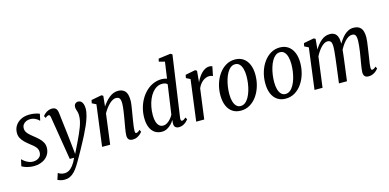

<svg xmlns="http://www.w3.org/2000/svg" viewBox="-91 -1370 4403 2171"><g transform="rotate(-15 2111.0 -284.0)"><path d="M351.5 -468.5H347Q334 -485 305.8 -499.2Q277.5 -513.5 244.5 -513.5Q220.5 -513.5 198.5 -504.2Q176.5 -495 162.5 -476.2Q148.5 -457.5 148.5 -428.5Q148.5 -411 156 -395Q163.5 -379 179.8 -362Q196 -345 222.5 -324Q264 -292.5 291 -265.8Q318 -239 331.2 -213Q344.5 -187 344.5 -155Q344.5 -116 329 -85Q313.5 -54 286.8 -32.5Q260 -11 225 0Q190 11 151 11Q125.5 11 98.8 6.2Q72 1.5 49.5 -6.5Q27 -14.5 11.5 -24.5L28 -100.5H31Q43 -88 62 -74Q81 -60 105.2 -50.5Q129.5 -41 155.5 -41Q175.5 -41 198.2 -48.5Q221 -56 237 -75Q253 -94 253 -127.5Q253 -151.5 241.8 -170.5Q230.5 -189.5 211.5 -206.5Q192.5 -223.5 169 -241Q140 -263.5 115.2 -287.2Q90.5 -311 75.5 -338.5Q60.5 -366 60.5 -400Q60.5 -450.5 85.5 -487.5Q110.5 -524.5 153 -545Q195.5 -565.5 248 -565.5Q277 -565.5 298.8 -562.5Q320.5 -559.5 337.2 -554.8Q354 -550 367.5 -544Z M479.5 -468Q476.5 -487 472 -494.5Q467.5 -502 459 -502Q451.5 -502 441 -497Q430.5 -492 419 -481L406 -506Q416 -520 432 -533.5Q448 -547 469.2 -556Q490.5 -565 515 -565Q537 -565 550.5 -556.2Q564 -547.5 571 -530.8Q578 -514 580.5 -489.5Q585 -450 589.5 -410.2Q594 -370.5 599 -331Q604 -291.5 608.5 -251.5Q613 -211.5 617.5 -171.5L635.5 -1.5L697 -127.5Q718.5 -172.5 736 -211.5Q753.5 -250.5 765.8 -284.8Q778 -319 784.5 -350Q791 -381 790.5 -410Q790.5 -435 785.8 -452Q781 -469 776.5 -482.8Q772 -496.5 771.5 -511.5Q771.5 -538.5 785.8 -551.8Q800 -565 818.5 -565Q840.5 -565 854.5 -553Q868.5 -541 875.8 -519.5Q883 -498 883.5 -469Q883.5 -427 869.2 -378Q855 -329 832.2 -277.5Q809.5 -226 784.5 -177Q765.5 -140.5 745.8 -103.5Q726 -66.5 706.8 -31.5Q687.5 3.5 670 34.2Q652.5 65 638.2 89.5Q624 114 614.5 129Q588.5 170.5 562.5 197Q536.5 223.5 508.5 236.2Q480.5 249 447.5 249Q423 249 402 243.2Q381 237.5 365.5 229.5L390 155Q403.5 165 422.2 171.8Q441 178.5 466.5 178.5Q490.5 178.5 515 165.5Q539.5 152.5 564.2 121.5Q589 90.5 613 37H562Z M1100.5 -432.5Q1119 -460 1139.8 -484Q1160.5 -508 1183.8 -526.5Q1207 -545 1232.8 -555.2Q1258.5 -565.5 1287 -565.5Q1338 -565.5 1367.8 -534Q1397.5 -502.5 1397.5 -423.5Q1397.5 -403 1393.2 -371.8Q1389 -340.5 1383.2 -307Q1377.5 -273.5 1373 -246.5Q1369 -220.5 1363.8 -189.5Q1358.5 -158.5 1354.8 -129.2Q1351 -100 1351 -79Q1351 -64.5 1354.2 -58Q1357.5 -51.5 1364 -51.5Q1373 -51.5 1383.8 -57.2Q1394.5 -63 1409 -76.5L1421 -51Q1417 -44.5 1401.5 -29.5Q1386 -14.5 1362 -2.2Q1338 10 1307.5 10Q1286.5 10 1273 2.5Q1259.5 -5 1253.5 -18.8Q1247.5 -32.5 1247.5 -51.5Q1247.5 -65.5 1250 -86.5Q1252.5 -107.5 1256.8 -132Q1261 -156.5 1265.2 -181.5Q1269.5 -206.5 1273.5 -228.5Q1276.5 -247 1280.8 -271.8Q1285 -296.5 1288.8 -323.2Q1292.5 -350 1295 -374Q1297.5 -398 1297.5 -414Q1297.5 -444.5 1292 -461.5Q1286.5 -478.5 1274.5 -485.8Q1262.5 -493 1242 -493Q1223.5 -493 1203.5 -482Q1183.5 -471 1163.8 -452Q1144 -433 1125.5 -408Q1107 -383 1091 -355L1045 0H950.5L1013 -482L965 -506L972 -542.5L1093 -565.5L1113 -554.5Z M1887 -88Q1885 -70 1888.2 -60.8Q1891.5 -51.5 1900.5 -51.5Q1910.5 -51.5 1921.2 -57.8Q1932 -64 1947 -76.5L1960 -52Q1953.5 -42.5 1938 -27.8Q1922.5 -13 1900 -1.5Q1877.5 10 1849.5 10Q1821 10 1806 -5.2Q1791 -20.5 1793 -52.5L1796 -89Q1783.5 -66 1761.8 -43.2Q1740 -20.5 1711.5 -5.2Q1683 10 1649 10Q1601.5 10 1567 -13.5Q1532.5 -37 1513.8 -82.2Q1495 -127.5 1495 -192.5Q1495 -250.5 1509.5 -305.5Q1524 -360.5 1551.2 -407.8Q1578.5 -455 1616 -490.5Q1653.5 -526 1699.8 -545.8Q1746 -565.5 1798.5 -565.5Q1816 -565.5 1832.5 -562.2Q1849 -559 1859 -554.5L1886.5 -747L1818.5 -764.5L1826.5 -798.5L1968.5 -817L1989.5 -804.5ZM1850 -492Q1840 -503.5 1824 -508.2Q1808 -513 1789.5 -513Q1755.5 -513 1726.2 -496.8Q1697 -480.5 1673 -450.8Q1649 -421 1632 -381.2Q1615 -341.5 1605.8 -294.5Q1596.5 -247.5 1596.5 -196.5Q1596.5 -150 1607 -118Q1617.5 -86 1636.2 -69.8Q1655 -53.5 1680.5 -53.5Q1706 -53.5 1729.5 -68.5Q1753 -83.5 1771.8 -105.8Q1790.5 -128 1801 -149.5Z M2052 0 2115 -481.5 2067 -506 2074 -542.5 2190 -565.5 2210 -554 2202 -463.5 2197.5 -420Q2211 -450 2228.5 -476.5Q2246 -503 2266.2 -522.8Q2286.5 -542.5 2309.2 -553.8Q2332 -565 2356.5 -565Q2367 -565 2375.5 -562.8Q2384 -560.5 2390.5 -557.5L2368.5 -449Q2360 -454 2349 -456.5Q2338 -459 2325.5 -459Q2306.5 -459 2287 -451.5Q2267.5 -444 2249.8 -430Q2232 -416 2217.5 -396.5Q2203 -377 2193 -353.5L2146 0Z M2655 -566Q2712.5 -566 2752.8 -538Q2793 -510 2814.5 -459.2Q2836 -408.5 2836 -338.5Q2836 -271.5 2817.5 -208.8Q2799 -146 2764.5 -96.5Q2730 -47 2681.8 -18Q2633.5 11 2573.5 11Q2516.5 11 2476 -16.8Q2435.5 -44.5 2414.2 -95.8Q2393 -147 2393 -217Q2393 -285.5 2412 -348.2Q2431 -411 2466 -460Q2501 -509 2549 -537.5Q2597 -566 2655 -566ZM2644 -513.5Q2614.5 -513.5 2590.8 -495Q2567 -476.5 2549 -444.8Q2531 -413 2518.8 -372.8Q2506.5 -332.5 2500.2 -288.8Q2494 -245 2494 -202.5Q2494 -154 2504.2 -117.8Q2514.5 -81.5 2534.8 -61Q2555 -40.5 2584.5 -40.5Q2614.5 -40.5 2638.5 -59.2Q2662.5 -78 2680.5 -110Q2698.5 -142 2710.8 -182.2Q2723 -222.5 2729 -266Q2735 -309.5 2735 -351.5Q2735 -398.5 2725 -435.2Q2715 -472 2694.8 -492.8Q2674.5 -513.5 2644 -513.5Z M3180 -566Q3237.5 -566 3277.8 -538Q3318 -510 3339.5 -459.2Q3361 -408.5 3361 -338.5Q3361 -271.5 3342.5 -208.8Q3324 -146 3289.5 -96.5Q3255 -47 3206.8 -18Q3158.5 11 3098.5 11Q3041.5 11 3001 -16.8Q2960.5 -44.5 2939.2 -95.8Q2918 -147 2918 -217Q2918 -285.5 2937 -348.2Q2956 -411 2991 -460Q3026 -509 3074 -537.5Q3122 -566 3180 -566ZM3169 -513.5Q3139.5 -513.5 3115.8 -495Q3092 -476.5 3074 -444.8Q3056 -413 3043.8 -372.8Q3031.5 -332.5 3025.2 -288.8Q3019 -245 3019 -202.5Q3019 -154 3029.2 -117.8Q3039.5 -81.5 3059.8 -61Q3080 -40.5 3109.5 -40.5Q3139.5 -40.5 3163.5 -59.2Q3187.5 -78 3205.5 -110Q3223.5 -142 3235.8 -182.2Q3248 -222.5 3254 -266Q3260 -309.5 3260 -351.5Q3260 -398.5 3250 -435.2Q3240 -472 3219.8 -492.8Q3199.5 -513.5 3169 -513.5Z M3598.5 -554.5 3587 -433Q3602.5 -458.5 3621.2 -482.2Q3640 -506 3661.8 -525Q3683.5 -544 3709.2 -554.8Q3735 -565.5 3765.5 -565.5Q3798 -565.5 3820 -551.8Q3842 -538 3853.5 -509Q3865 -480 3865 -434.5Q3865 -425.5 3864.8 -417.8Q3864.5 -410 3864.2 -403Q3864 -396 3863 -389.5L3845.5 -391.5Q3865 -428.5 3886.2 -460.2Q3907.5 -492 3931.5 -515.5Q3955.5 -539 3983 -552.2Q4010.5 -565.5 4043 -565.5Q4099.5 -565.5 4128.2 -532.8Q4157 -500 4157 -424Q4157 -404.5 4153.2 -373.5Q4149.5 -342.5 4144.2 -307.5Q4139 -272.5 4134 -239Q4130 -209 4125 -179Q4120 -149 4116.5 -123.8Q4113 -98.5 4113 -81.5Q4113 -64 4116.5 -57.8Q4120 -51.5 4127.5 -51.5Q4134 -51.5 4144.8 -56.8Q4155.5 -62 4171.5 -76.5L4183.5 -51Q4178.5 -43.5 4163 -28.8Q4147.5 -14 4123.5 -2Q4099.5 10 4069.5 10Q4047.5 10 4034.5 2.2Q4021.5 -5.5 4015.8 -19.2Q4010 -33 4010 -51.5Q4010 -67.5 4013.5 -92.8Q4017 -118 4022 -148.5Q4027 -179 4032.5 -210Q4039 -244.5 4044.5 -283Q4050 -321.5 4053.5 -356.2Q4057 -391 4057 -414.5Q4057 -459.5 4045.5 -476.2Q4034 -493 4006.5 -493Q3985 -493 3963.5 -480.5Q3942 -468 3921.2 -445.2Q3900.5 -422.5 3880.8 -391Q3861 -359.5 3843.5 -321L3864.5 -397.5Q3863.5 -379 3861 -352.8Q3858.5 -326.5 3855 -297Q3851.5 -267.5 3848 -239.5L3817 0H3723L3751.5 -222Q3756 -256 3760.2 -293.5Q3764.5 -331 3767.5 -363.2Q3770.5 -395.5 3770.5 -412.5Q3770.5 -460.5 3757.8 -476.8Q3745 -493 3719 -493Q3700.5 -493 3681.5 -482Q3662.5 -471 3644 -451.8Q3625.5 -432.5 3608.8 -407.8Q3592 -383 3578 -355.5L3531 0H3437L3499.5 -482L3451.5 -506L3458.5 -542.5L3578.5 -565.5Z"/></g></svg>

Font: Merriweather 24pt SemiCondensed
Style: Italic
Weight: 400
Width: 4
Italic angle: -7.8°
Designer: Eben Sorkin
Foundry: Eben Sorkin
Version: Version 2.101